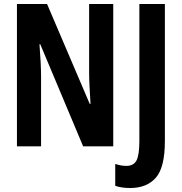

<svg xmlns="http://www.w3.org/2000/svg" viewBox="-20 -734 911 963"><path d="M548 -714H427V-372Q427 -342 429 -302Q431 -262 434 -213H430L216 -714H65V0H186V-349Q186 -379 184 -420Q182 -461 178 -512H182L397 0H548ZM807 -27V-714H679V-27Q679 44 664.5 71Q650 98 614 98Q585 98 558 88V198Q589 209 633 209Q716 209 761.5 157.5Q807 106 807 -27Z"/></svg>

Font: Noto Sans UI Condensed
Style: Bold
Weight: 700
Width: 3
Designer: Monotype Design Team
Foundry: Monotype Imaging Inc.
Version: 1.001